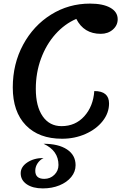

<svg xmlns="http://www.w3.org/2000/svg" viewBox="-20 -746 688 1067"><path d="M51 -260Q51 -391 108.5 -497.5Q166 -604 264 -665Q362 -726 480 -726Q552 -726 593 -703Q634 -680 634 -639Q634 -605 607 -581.5Q580 -558 540 -558Q446 -558 404 -641Q339 -613 288 -556Q237 -499 208 -420.5Q179 -342 179 -252Q179 -155 217 -100Q255 -45 322 -45Q399 -45 448.5 -100Q498 -155 504 -240Q586 -240 586 -171Q586 -118 550.5 -73Q515 -28 455 -1.5Q395 25 325 25Q196 25 123.5 -50Q51 -125 51 -260ZM95 217Q95 181 132 156.5Q169 132 222 132Q201 143 188.5 162Q176 181 176 203Q176 248 226 248Q259 248 282 225.5Q305 203 305 171Q305 91 222 53Q305 53 352.5 84.5Q400 116 400 172Q400 208 376 237.5Q352 267 310.5 284Q269 301 218 301Q162 301 128.5 278Q95 255 95 217Z"/></svg>

Font: Lemonada
Style: Regular
Weight: 400
Designer: Mohamed Gaber (Arabic) Eduardo Tunni (Latin)
Foundry: Kief Type Foundry
Version: Version 3.006